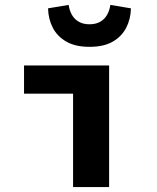

<svg xmlns="http://www.w3.org/2000/svg" viewBox="-20 -763 640 783"><path d="M278 0V-381H78V-496H425V0ZM345 -572Q288 -572 251 -593Q214 -614 195.5 -649.5Q177 -685 176 -729L260 -743Q263 -721 273 -703Q283 -685 301 -674.5Q319 -664 345 -664Q371 -664 389 -674.5Q407 -685 417 -703Q427 -721 430 -743L514 -729Q513 -685 494.5 -649.5Q476 -614 439.5 -593Q403 -572 345 -572Z"/></svg>

Font: Source Code Pro ExtraLight
Style: Bold
Weight: 700
Monospace: yes
Version: Version 1.018;hotconv 1.0.116;makeotfexe 2.5.65601